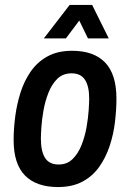

<svg xmlns="http://www.w3.org/2000/svg" viewBox="-20 -743 526 775"><path d="M214 12Q127 12 81 -34.5Q35 -81 35 -178Q35 -223 41.5 -273Q48 -323 63 -370Q78 -417 104.5 -455Q131 -493 172 -515.5Q213 -538 271 -538Q359 -538 404.5 -490.5Q450 -443 450 -345Q450 -300 444 -250Q438 -200 422.5 -153.5Q407 -107 380.5 -69.5Q354 -32 313 -10Q272 12 214 12ZM217 -79Q251 -79 273.5 -101.5Q296 -124 309.5 -158.5Q323 -193 329.5 -230.5Q336 -268 338 -299Q340 -330 340 -345Q340 -395 323 -421Q306 -447 269 -447Q234 -447 211.5 -425Q189 -403 175.5 -368.5Q162 -334 155.5 -297Q149 -260 147 -229Q145 -198 145 -184Q145 -132 162 -105.5Q179 -79 217 -79ZM157 -588 261 -723H352L419 -588H335L300 -660L246 -588Z"/></svg>

Font: Archivo Narrow SemiBold
Style: Italic
Weight: 600
Italic angle: -8°
Designer: Hector Gatti
Foundry: Omnibus-Type
Version: Version 3.002